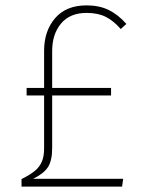

<svg xmlns="http://www.w3.org/2000/svg" viewBox="-20 -694 545 714"><path d="M302 -674Q349 -674 384 -657Q419 -640 450 -605L429 -586Q402 -617 373 -631.5Q344 -646 302 -646Q240 -646 207 -606.5Q174 -567 174 -504V-144Q174 -96 158 -72Q142 -48 103 -29H438L434 0H60V-28Q92 -44 109.5 -58.5Q127 -73 135.5 -92.5Q144 -112 144 -142V-505Q144 -579 185 -626.5Q226 -674 302 -674ZM393 -367V-339H79V-367Z"/></svg>

Font: Firava
Style: Regular
Weight: 400
Designer: Carrois Corporate & Edenspiekermann AG
Foundry: Greg Finn Gibson
Version: Version 5.000